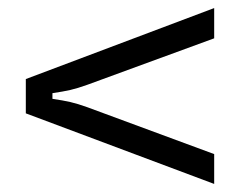

<svg xmlns="http://www.w3.org/2000/svg" viewBox="-20 -578 599 476"><path d="M511 -122 44 -297V-382L511 -558V-483L197 -368Q172 -359 154.5 -355Q137 -351 110 -347V-333Q137 -329 154.5 -325Q172 -321 197 -312L511 -196Z"/></svg>

Font: Open Sauce Sans
Style: Regular
Weight: 400
Designer: Alfredo Marco Pradil
Foundry: Creative Sauce Fz LLC
Version: Version 1.477